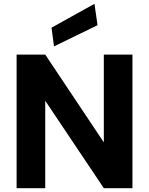

<svg xmlns="http://www.w3.org/2000/svg" viewBox="-20 -986 781 1006"><path d="M67 0V-700H217L524 -240V-700H674V0H524L217 -458V0ZM263 -743 250 -841 475 -966 491 -854Z"/></svg>

Font: DM Sans Black
Style: Regular
Weight: 900
Designer: Colophon Foundry, Jonny Pinhorn
Foundry: Colophon Foundry
Version: Version 4.004; ttfautohint (v1.8.4.7-5d5b)